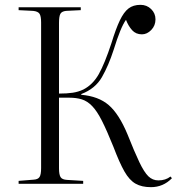

<svg xmlns="http://www.w3.org/2000/svg" viewBox="-20 -760 736 794"><path d="M604 14Q566 14 540.5 -0.5Q515 -15 494.5 -51Q474 -87 449 -153Q422 -220 401.5 -260.5Q381 -301 361 -321.5Q341 -342 318.5 -349Q296 -356 267 -356H224V-64Q224 -38 230.5 -27.5Q237 -17 258 -16L324 -12V0H57V-12L119 -17Q137 -18 143.5 -28Q150 -38 150 -65V-667Q150 -693 143.5 -703Q137 -713 117 -715L57 -718V-730H314V-718L253 -715Q235 -713 229.5 -702.5Q224 -692 224 -665V-373Q257 -373 280.5 -376.5Q304 -380 325 -390Q364 -410 388.5 -453.5Q413 -497 441 -582Q459 -641 475.5 -675.5Q492 -710 511.5 -725Q531 -740 561 -740Q587 -740 605 -722.5Q623 -705 623 -680Q623 -654 605.5 -636Q588 -618 567 -618Q542 -618 526.5 -635Q511 -652 501 -678Q479 -648 450 -554Q429 -489 401.5 -441Q374 -393 316 -371V-368Q387 -362 429.5 -325.5Q472 -289 507 -205Q536 -132 556 -90Q576 -48 593.5 -31Q611 -14 635 -14Q665 -14 685 -30L691 -23Q655 14 604 14Z"/></svg>

Font: Literata 72pt Light
Style: Regular
Weight: 300
Designer: Latin by Veronika Burian and Jose Scaglione. Greek by Irene Vlachou. Cyrillic by Vera Evstafieva.
Foundry: TypeTogether
Version: Version 3.002